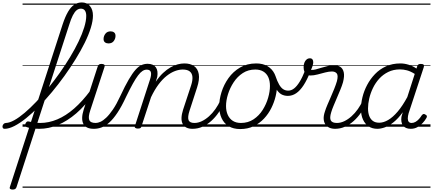

<svg xmlns="http://www.w3.org/2000/svg" viewBox="-185 -1039 3549 1574"><path d="M-82 515Q-94 515 -101 510Q-108 505 -104 494L329 -841Q350 -904 373 -943Q396 -982 423.5 -1000.5Q451 -1019 486 -1019Q528 -1019 552.5 -989.5Q577 -960 577 -911Q577 -868 559.5 -811Q542 -754 510 -689Q478 -624 435.5 -555Q393 -486 343.5 -417Q294 -348 241 -284.5Q188 -221 134 -166Q80 -111 29 -70Q-22 -29 -67 -6Q-112 17 -147 17Q-158 17 -162 9.5Q-166 2 -164 -7Q-162 -16 -154.5 -23.5Q-147 -31 -136 -31Q-107 -32 -68 -53.5Q-29 -75 17 -114Q63 -153 112 -204.5Q161 -256 210 -316.5Q259 -377 305 -442Q351 -507 390.5 -572.5Q430 -638 459.5 -699.5Q489 -761 505.5 -815Q522 -869 522 -909Q522 -937 511 -952.5Q500 -968 478 -968Q459 -968 443 -955Q427 -942 412 -913Q397 -884 382 -835L-50 496Q-54 506 -61 510.5Q-68 515 -82 515ZM137 17Q106 17 77 13Q48 9 31 2Q23 -1 21.5 -9Q20 -17 24 -26.5Q28 -36 35 -41Q42 -46 51 -43Q65 -39 91 -35Q117 -31 143 -31Q156 -31 161 -23.5Q166 -16 165 -6.5Q164 3 157 10Q150 17 137 17ZM0 490H406V500H0ZM0 -20H406V0H0ZM0 -505H406V-500H0ZM0 -1010H406V-1000H0Z M138 17Q126 17 121 10Q116 3 116.5 -6.5Q117 -16 124 -23.5Q131 -31 145 -31Q215 -31 285 -60.5Q355 -90 422.5 -149Q490 -208 555 -295Q561 -303 570 -299.5Q579 -296 584 -287.5Q589 -279 582 -270Q514 -173 440 -109.5Q366 -46 289.5 -14.5Q213 17 138 17ZM406 490V500ZM406 -20V0ZM406 -505V-500ZM406 -1010V-1000Z M584 17Q552 17 530.5 7Q509 -3 498.5 -23.5Q488 -44 488.5 -73Q489 -102 501 -140L616 -494Q621 -506 627.5 -510.5Q634 -515 647 -515Q663 -515 669.5 -509Q676 -503 672 -491L555 -134Q537 -81 546.5 -56Q556 -31 599 -31Q609 -31 613 -23.5Q617 -16 615.5 -7Q614 2 606 9.5Q598 17 584 17ZM704 -683Q687 -683 675.5 -692Q664 -701 664 -719Q664 -743 679 -762.5Q694 -782 722 -782Q739 -782 750.5 -773Q762 -764 762 -745Q762 -722 747.5 -702.5Q733 -683 704 -683ZM406 490H731V500H406ZM406 -20H731V0H406ZM406 -505H731V-500H406ZM406 -1010H731V-1000H406Z M585 17Q576 17 572 9.5Q568 2 570.5 -7Q573 -16 580.5 -23.5Q588 -31 600 -31Q617 -31 638.5 -40.5Q660 -50 685.5 -74Q711 -98 740.5 -141Q770 -184 801 -251Q840 -335 870.5 -387Q901 -439 926 -467Q951 -495 975 -505.5Q999 -516 1025 -516Q1035 -516 1038 -509Q1041 -502 1038.5 -492.5Q1036 -483 1030.5 -475.5Q1025 -468 1017 -468Q1000 -468 983 -457Q966 -446 947 -421Q928 -396 904 -353Q880 -310 849 -246Q812 -166 777.5 -114.5Q743 -63 711 -34.5Q679 -6 648 5.5Q617 17 585 17ZM731 490H831V500H731ZM731 -20H831V0H731ZM731 -505H831V-500H731ZM731 -1010H831V-1000H731Z M1393 17Q1364 17 1343.5 7Q1323 -3 1312.5 -23.5Q1302 -44 1303 -73Q1304 -102 1316 -140L1382 -340Q1395 -380 1392.5 -409Q1390 -438 1370.5 -453.5Q1351 -469 1313 -469Q1283 -469 1249.5 -456.5Q1216 -444 1181.5 -417Q1147 -390 1114.5 -346.5Q1082 -303 1053 -242L975 -4Q973 6 966.5 10.5Q960 15 944 15Q933 15 925 10Q917 5 921 -6L1045 -388Q1058 -429 1051.5 -448.5Q1045 -468 1018 -468Q1008 -468 1003 -475.5Q998 -483 999 -492.5Q1000 -502 1007 -509Q1014 -516 1025 -516Q1049 -516 1066 -508.5Q1083 -501 1093 -486.5Q1103 -472 1105.5 -452.5Q1108 -433 1104 -408L1092 -369Q1121 -412 1151.5 -440.5Q1182 -469 1212.5 -486.5Q1243 -504 1272 -511.5Q1301 -519 1326 -519Q1376 -519 1406.5 -497Q1437 -475 1444.5 -431.5Q1452 -388 1431 -323L1369 -132Q1352 -80 1360.5 -55.5Q1369 -31 1409 -31Q1418 -31 1422 -23.5Q1426 -16 1424.5 -7Q1423 2 1415 9.5Q1407 17 1393 17ZM831 490H1540V500H831ZM831 -20H1540V0H831ZM831 -505H1540V-500H831ZM831 -1010H1540V-1000H831Z M1394 17Q1383 17 1378.5 9.5Q1374 2 1375.5 -7Q1377 -16 1385.5 -23.5Q1394 -31 1409 -31Q1439 -31 1469.5 -45.5Q1500 -60 1528.5 -85.5Q1557 -111 1581 -145Q1605 -179 1622 -217Q1627 -228 1635.5 -228Q1644 -228 1651 -220.5Q1658 -213 1654 -203Q1635 -157 1607.5 -117Q1580 -77 1546.5 -47Q1513 -17 1474.5 0Q1436 17 1394 17ZM1540 490V500ZM1540 -20V0ZM1540 -505V-500ZM1540 -1010V-1000Z M1784 19Q1728 19 1689.5 -4.5Q1651 -28 1631.5 -70.5Q1612 -113 1612 -168Q1612 -223 1631 -284Q1650 -345 1688 -398.5Q1726 -452 1783 -485.5Q1840 -519 1916 -519Q1970 -519 2008 -496.5Q2046 -474 2066 -433.5Q2086 -393 2086 -339Q2086 -298 2074.5 -249.5Q2063 -201 2039.5 -153.5Q2016 -106 1979.5 -67Q1943 -28 1894.5 -4.5Q1846 19 1784 19ZM1790 -31Q1849 -31 1894 -61Q1939 -91 1968.5 -138Q1998 -185 2013 -237Q2028 -289 2028 -334Q2028 -376 2014.5 -406Q2001 -436 1974 -452.5Q1947 -469 1908 -469Q1850 -469 1805.5 -440Q1761 -411 1730.5 -364.5Q1700 -318 1684 -266.5Q1668 -215 1668 -170Q1668 -128 1682.5 -96.5Q1697 -65 1724 -48Q1751 -31 1790 -31ZM1540 490H2141V500H1540ZM1540 -20H2141V0H1540ZM1540 -505H2141V-500H1540ZM1540 -1010H2141V-1000H1540Z M2175 -253Q2144 -253 2120.5 -266.5Q2097 -280 2077.5 -313.5Q2058 -347 2038 -405Q2034 -417 2041 -423.5Q2048 -430 2058.5 -429.5Q2069 -429 2072 -419Q2088 -372 2103.5 -345.5Q2119 -319 2137 -307.5Q2155 -296 2178 -296Q2203 -296 2226 -314Q2249 -332 2271.5 -368.5Q2294 -405 2316 -461Q2320 -470 2328.5 -473.5Q2337 -477 2345.5 -476Q2354 -475 2359 -469.5Q2364 -464 2360 -454Q2333 -385 2304 -340.5Q2275 -296 2243 -274.5Q2211 -253 2175 -253ZM2142 490V500ZM2142 -20V0ZM2142 -505V-500ZM2142 -1010V-1000Z M2563 17Q2535 17 2514.5 7.5Q2494 -2 2482 -20Q2470 -38 2468.5 -64.5Q2467 -91 2479 -126Q2486 -149 2499 -179.5Q2512 -210 2526.5 -243Q2541 -276 2554.5 -309.5Q2568 -343 2577 -373Q2589 -420 2576 -436.5Q2563 -453 2536 -453Q2512 -453 2481 -445Q2450 -437 2418.5 -428.5Q2387 -420 2358 -420Q2340 -420 2328 -428.5Q2316 -437 2310 -452.5Q2304 -468 2304 -489Q2304 -508 2310 -524.5Q2316 -541 2328 -551Q2340 -561 2355 -561Q2370 -561 2376.5 -552Q2383 -543 2383 -529Q2383 -517 2377.5 -499Q2372 -481 2364 -466Q2381 -464 2403.5 -470Q2426 -476 2451.5 -484Q2477 -492 2503.5 -498Q2530 -504 2553 -504Q2584 -504 2605 -490.5Q2626 -477 2633 -446.5Q2640 -416 2627 -365Q2619 -337 2605.5 -304.5Q2592 -272 2577.5 -238Q2563 -204 2550 -173Q2537 -142 2530 -118Q2516 -72 2527 -51.5Q2538 -31 2577 -31Q2587 -31 2591.5 -23.5Q2596 -16 2594 -7Q2592 2 2584.5 9.5Q2577 17 2563 17ZM2141 490H2709V500H2141ZM2141 -20H2709V0H2141ZM2141 -505H2709V-500H2141ZM2141 -1010H2709V-1000H2141Z M2562 17Q2551 17 2546.5 9.5Q2542 2 2543.5 -7Q2545 -16 2553.5 -23.5Q2562 -31 2577 -31Q2607 -31 2637.5 -45.5Q2668 -60 2696.5 -85.5Q2725 -111 2749 -145Q2773 -179 2790 -217Q2795 -228 2803.5 -228Q2812 -228 2819 -220.5Q2826 -213 2822 -203Q2803 -157 2775.5 -117Q2748 -77 2714.5 -47Q2681 -17 2642.5 0Q2604 17 2562 17ZM2708 490V500ZM2708 -20V0ZM2708 -505V-500ZM2708 -1010V-1000Z M2909 17Q2867 17 2837 -3Q2807 -23 2790.5 -59.5Q2774 -96 2774 -146Q2774 -191 2786.5 -242.5Q2799 -294 2825 -343Q2851 -392 2889.5 -432Q2928 -472 2980 -495.5Q3032 -519 3098 -519Q3131 -519 3166 -508Q3201 -497 3229 -477L3235 -495Q3239 -507 3245.5 -511Q3252 -515 3265 -515Q3284 -515 3288.5 -507.5Q3293 -500 3289 -488L3165 -111Q3158 -86 3158 -68Q3158 -50 3166 -40.5Q3174 -31 3189 -31Q3206 -31 3221.5 -40Q3237 -49 3250 -63.5Q3263 -78 3272 -93Q3277 -100 3284.5 -103.5Q3292 -107 3302 -100Q3314 -94 3314.5 -86Q3315 -78 3310 -71Q3299 -51 3280.5 -31Q3262 -11 3237.5 3Q3213 17 3182 17Q3160 17 3144 10Q3128 3 3118.5 -10Q3109 -23 3106 -41Q3103 -59 3106 -81Q3109 -91 3111.5 -100.5Q3114 -110 3117 -119Q3079 -67 3041.5 -37Q3004 -7 2970 5Q2936 17 2909 17ZM2832 -150Q2832 -115 2842 -88.5Q2852 -62 2872 -47.5Q2892 -33 2924 -33Q2959 -33 2997.5 -55.5Q3036 -78 3075.5 -124.5Q3115 -171 3154 -243L3215 -433Q3180 -455 3151 -462.5Q3122 -470 3094 -470Q3040 -470 2997.5 -449Q2955 -428 2924 -394Q2893 -360 2872.5 -317.5Q2852 -275 2842 -231.5Q2832 -188 2832 -150ZM2709 490H3344V500H2709ZM2709 -20H3344V0H2709ZM2709 -505H3344V-500H2709ZM2709 -1010H3344V-1000H2709Z"/></svg>

Font: Playwrite BE VLG Guides
Style: Regular
Weight: 400
Designer: Veronika Burian, José Scaglione
Foundry: TypeTogether
Version: Version 1.003